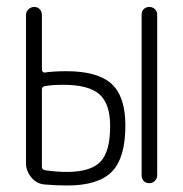

<svg xmlns="http://www.w3.org/2000/svg" viewBox="-20 -540 540 566"><path d="M397.5 -23.4V-497.1Q397.5 -506.8 403.8 -513.2Q410.2 -519.5 419.9 -519.5Q429.7 -519.5 436.5 -513.2Q443.4 -506.8 443.4 -497.1V-23.4Q443.4 -13.7 436.5 -6.8Q429.7 0 419.9 0Q410.2 0 403.8 -6.3Q397.5 -12.7 397.5 -23.4ZM103.5 -276.4V-47.9Q103.5 -40 113.3 -38.1Q146.5 -33.2 176.8 -33.2Q247.1 -33.2 275.9 -63Q304.7 -92.8 304.7 -168Q304.7 -234.4 272.9 -262.2Q241.2 -290 167 -290Q132.8 -290 112.3 -286.1Q103.5 -284.2 103.5 -276.4ZM112.3 3.9Q87.9 2 72.3 -17.1Q56.6 -36.1 56.6 -59.6V-496.1Q56.6 -505.9 64 -512.7Q71.3 -519.5 81.1 -519.5Q90.8 -519.5 97.2 -512.7Q103.5 -505.9 103.5 -496.1V-334Q103.5 -331.1 106.4 -328.1Q109.4 -325.2 112.3 -326.2Q137.7 -330.1 175.8 -330.1Q267.6 -330.1 308.6 -293Q349.6 -255.9 349.6 -169.9Q349.6 -74.2 309.6 -33.7Q269.5 6.8 178.7 6.8Q145.5 6.8 112.3 3.9Z"/></svg>

Font: Rounded Mgen+ 1mn light
Style: Regular
Weight: 200
Designer: [Source Han Sans]
Ryoko NISHIZUKA  (kana & ideographs); Paul D. Hunt (Latin, Greek & Cyrillic); Wenlong ZHANG  (bopomofo
Version: Version 1.059.20150602